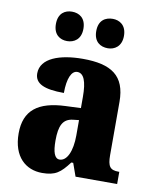

<svg xmlns="http://www.w3.org/2000/svg" viewBox="-86 -824 725 900"><g transform="rotate(10 277.0 -374.5)"><path d="M378 -619C409 -619 443 -638 443 -689C443 -741 409 -759 378 -759C343 -759 311 -741 311 -689C311 -638 343 -619 378 -619ZM184 -619C217 -619 250 -638 250 -689C250 -741 217 -759 184 -759C151 -759 119 -741 119 -689C119 -638 151 -619 184 -619ZM176 10C239 10 263 -9 303 -62H312L334 0H532V-58H528C488 -58 476 -74 476 -128V-381C476 -506 408 -550 272 -550C164 -550 73 -519 73 -446C73 -397 118 -377 212 -377C212 -447 230 -485 257 -485C288 -485 303 -449 303 -374V-321L231 -318C101 -313 36 -264 36 -154C36 -42 99 10 176 10ZM246 -66C222 -66 212 -96 212 -151C212 -221 228 -256 277 -261L304 -264V-191C304 -116 281 -66 246 -66Z"/></g></svg>

Font: Noto Serif Tamil Condensed Black
Style: Regular
Weight: 900
Width: 3
Designer: Indian Type Foundry, Tom Grace, and the Monotype Design Team
Foundry: Monotype Imaging Inc.
Version: Version 2.004